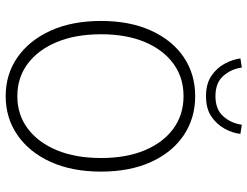

<svg xmlns="http://www.w3.org/2000/svg" viewBox="-120 -760 891 692"><g transform="rotate(90 326.0 -413.5)"><path d="M326 12Q247 12 186 -30.5Q125 -73 90 -150Q55 -227 55 -332Q55 -436 90 -512.5Q125 -589 186 -630Q247 -671 326 -671Q405 -671 466.5 -630Q528 -589 563 -512.5Q598 -436 598 -332Q598 -227 563 -150Q528 -73 466.5 -30.5Q405 12 326 12ZM326 -30Q393 -30 443 -67.5Q493 -105 521 -172.5Q549 -240 549 -332Q549 -423 521 -489.5Q493 -556 443 -592.5Q393 -629 326 -629Q259 -629 209 -592.5Q159 -556 131 -489.5Q103 -423 103 -332Q103 -240 131 -172.5Q159 -105 209 -67.5Q259 -30 326 -30ZM326 -710Q282 -710 253.5 -729Q225 -748 209.5 -776.5Q194 -805 190 -834L223 -839Q228 -801 253 -772.5Q278 -744 326 -744Q374 -744 399 -772.5Q424 -801 429 -839L462 -834Q459 -805 443 -776.5Q427 -748 399 -729Q371 -710 326 -710Z"/></g></svg>

Font: Source Sans 3 Light
Style: Regular
Weight: 300
Designer: Paul D. Hunt
Foundry: Adobe
Version: Version 3.052;hotconv 1.1.0;makeotfexe 2.6.0